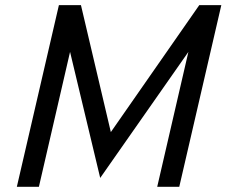

<svg xmlns="http://www.w3.org/2000/svg" viewBox="-20 -720 873 740"><path d="M44.9 0ZM250 -520 129.9 0H44.9L207 -700.2H292L407.2 -210.9L748 -700.2H833L670.9 0H585.9L706.1 -520L366.2 -34.2Z"/></svg>

Font: Pfennig
Style: Italic
Weight: 500
Italic angle: -13°
Version: Version 20120410 ; ttfautohint (v0.8)